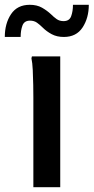

<svg xmlns="http://www.w3.org/2000/svg" viewBox="-48 -780 390 800"><path d="M91 0V-374Q91 -394 90.5 -425.5Q90 -457 88.5 -488Q87 -519 83 -537L85 -545H203V0ZM-28 -626Q-28 -682 -2 -721Q24 -760 76 -760Q106 -760 127 -748Q148 -736 164 -721Q176 -709 188 -700.5Q200 -692 217 -692Q241 -692 248.5 -712.5Q256 -733 256 -760H322Q322 -705 296 -665.5Q270 -626 218 -626Q189 -626 167.5 -637.5Q146 -649 130 -665Q118 -677 106 -685.5Q94 -694 77 -694Q53 -694 45.5 -673.5Q38 -653 38 -626Z"/></svg>

Font: Kufam Medium
Style: Regular
Weight: 500
Designer: Wael Morcos, Artur Schmal
Foundry: Original Type
Version: Version 1.300; ttfautohint (v1.8.3)